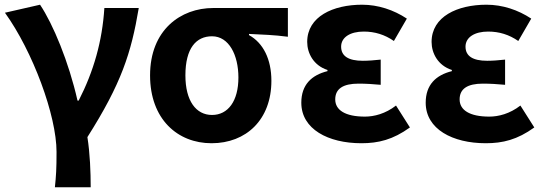

<svg xmlns="http://www.w3.org/2000/svg" viewBox="-20 -594 2311 815"><path d="M365 201C365 137 362 57 351 -12C495 -239 537 -369 569 -560H423C414 -419 378 -292 314 -167H309C272 -331 205 -492 150 -574L1 -540C119 -376 220 -104 220 51C220 124 218 153 213 201Z M878 14C1025 14 1132 -86 1132 -251C1132 -343 1097 -412 1037 -445V-450C1096 -447 1141 -446 1202 -438V-560H885C747 -560 617 -467 617 -274C617 -88 734 14 878 14ZM880 -106C812 -106 767 -166 767 -274C767 -390 813 -440 880 -440C952 -440 992 -360 992 -265C992 -165 948 -106 880 -106Z M1514 14C1586 14 1648 -1 1720 -53L1661 -146C1616 -111 1568 -99 1529 -99C1445 -99 1403 -127 1403 -172C1403 -217 1436 -239 1502 -239C1533 -239 1564 -237 1596 -234V-341C1569 -338 1543 -336 1520 -336C1459 -336 1428 -356 1428 -396C1428 -436 1467 -460 1524 -460C1571 -460 1613 -447 1652 -420L1707 -515C1651 -552 1585 -574 1517 -574C1394 -574 1284 -524 1284 -416C1284 -368 1311 -316 1370 -297V-292C1302 -275 1259 -234 1259 -158C1259 -46 1373 14 1514 14Z M2042 14C2114 14 2176 -1 2248 -53L2189 -146C2144 -111 2096 -99 2057 -99C1973 -99 1931 -127 1931 -172C1931 -217 1964 -239 2030 -239C2061 -239 2092 -237 2124 -234V-341C2097 -338 2071 -336 2048 -336C1987 -336 1956 -356 1956 -396C1956 -436 1995 -460 2052 -460C2099 -460 2141 -447 2180 -420L2235 -515C2179 -552 2113 -574 2045 -574C1922 -574 1812 -524 1812 -416C1812 -368 1839 -316 1898 -297V-292C1830 -275 1787 -234 1787 -158C1787 -46 1901 14 2042 14Z"/></svg>

Font: Spoqa Han Sans Neo Bold
Style: Bold
Weight: 700
Designer: [Spoqa Han Sans Neo] Dong-huui Kim  Younghwa Kang  Yujin Lee  [Noto Sans] Ryoko NISHIZUKA  (kana & ideographs); Paul D. 
Foundry: Spoqa (http://www.spoqa-han-sans.com)
Version: Version 1.000